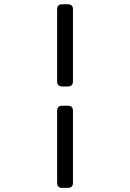

<svg xmlns="http://www.w3.org/2000/svg" viewBox="-20 -831 626 924"><path d="M279.3 73.2Q254.9 73.2 254.9 48.8V-297.9Q254.9 -322.3 279.3 -322.3H306.6Q331.1 -322.3 331.1 -297.9V48.8Q331.1 73.2 306.6 73.2ZM279.3 -810.5H306.6Q331.1 -810.5 331.1 -786.1V-439.5Q331.1 -415 306.6 -415H279.3Q254.9 -415 254.9 -439.5V-786.1Q254.9 -810.5 279.3 -810.5Z"/></svg>

Font: Simply Mono
Style: Book
Weight: 400
Designer: Wojciech Kalinowski "wmk69" (wmk69@o2.pl)
Foundry: Wojciech Kalinowski "wmk69" (wmk69@o2.pl)
Version: Version 1.0.0